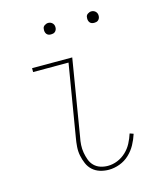

<svg xmlns="http://www.w3.org/2000/svg" viewBox="-107 -774 714 859"><g transform="rotate(-15 250.0 -344.5)"><path d="M291 8Q270 8 250.5 2Q231 -4 216.5 -17Q202 -30 194 -48.5Q186 -67 182 -87Q178 -107 179.5 -128Q181 -149 185 -171L240 -502H76V-520H262L204 -168Q200 -149 199 -131Q198 -113 201 -95.5Q204 -78 210 -61.5Q216 -45 228 -33Q240 -21 256.5 -15.5Q273 -10 291 -10Q314 -10 336 -19Q358 -28 375.5 -44.5Q393 -61 404 -82Q415 -103 422 -125L439 -119Q431 -94 418.5 -71Q406 -48 386.5 -29.5Q367 -11 341.5 -1.5Q316 8 291 8ZM397 -644Q391 -644 385.5 -646Q380 -648 376.5 -653Q373 -658 372 -664Q371 -670 372 -676Q372 -681 374.5 -685Q377 -689 381 -691.5Q385 -694 389 -695.5Q393 -697 398 -697Q404 -697 409.5 -694.5Q415 -692 419 -687Q423 -682 424 -676Q425 -670 424 -664Q423 -659 420.5 -655Q418 -651 414.5 -648.5Q411 -646 406.5 -645Q402 -644 397 -644ZM197 -644Q191 -644 185.5 -646Q180 -648 176.5 -653Q173 -658 172 -664Q171 -670 172 -676Q172 -681 174.5 -685Q177 -689 181 -691.5Q185 -694 189 -695.5Q193 -697 198 -697Q204 -697 209.5 -694.5Q215 -692 219 -687Q223 -682 224 -676Q225 -670 224 -664Q223 -659 220.5 -655Q218 -651 214.5 -648.5Q211 -646 206.5 -645Q202 -644 197 -644Z"/></g></svg>

Font: Iosevka Curly Slab Thin
Style: Italic
Weight: 100
Italic angle: -9°
Monospace: yes
Designer: Belleve Invis
Foundry: Belleve Invis
Version: Version 22.1.2; ttfautohint (v1.8.4)